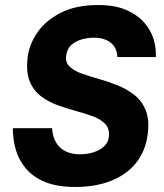

<svg xmlns="http://www.w3.org/2000/svg" viewBox="-20 -732 651 764"><path d="M280 12Q207 12 159 -8Q111 -28 82.5 -62Q54 -96 42.5 -137.5Q31 -179 31 -222H187Q190 -185 205 -162Q220 -139 244 -128.5Q268 -118 296 -118Q327 -118 352 -126Q377 -134 393.5 -149Q410 -164 413 -186Q417 -219 399.5 -238Q382 -257 351.5 -268.5Q321 -280 283.5 -290Q246 -300 209 -313.5Q172 -327 142.5 -349.5Q113 -372 98 -409Q83 -446 90 -504Q96 -555 128.5 -602.5Q161 -650 221.5 -681Q282 -712 370 -712Q437 -712 482 -692.5Q527 -673 554 -642Q581 -611 591.5 -575Q602 -539 600 -505H447Q446 -530 434.5 -547Q423 -564 402.5 -573Q382 -582 354 -582Q332 -582 308 -576Q284 -570 265.5 -554.5Q247 -539 243 -509Q240 -483 257.5 -466.5Q275 -450 306 -439Q337 -428 374.5 -417.5Q412 -407 449 -392Q486 -377 515.5 -353.5Q545 -330 560 -293Q575 -256 568 -200Q560 -132 522 -84.5Q484 -37 422 -12.5Q360 12 280 12Z"/></svg>

Font: Inclusive Sans
Style: Bold Italic
Weight: 700
Italic angle: -7°
Designer: Olivia King
Foundry: Olivia King
Version: Version 2.004